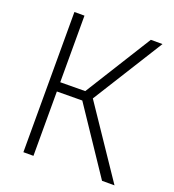

<svg xmlns="http://www.w3.org/2000/svg" viewBox="-128 -797 814 897"><g transform="rotate(20 279.0 -348.5)"><path d="M89 0V-697H139V-366L263 -367L469 -697H527L308 -347L542 0H480L265 -321L139 -320V0Z"/></g></svg>

Font: Cairo Play Light
Style: Regular
Weight: 300
Version: Version 3.119